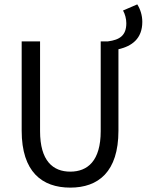

<svg xmlns="http://www.w3.org/2000/svg" viewBox="-20 -845 670 877"><path d="M301 12C429 12 521 -60 521 -248V-620C582 -634 630 -668 630 -745C630 -775 621 -803 607 -825L542 -797C551 -781 557 -759 557 -739C557 -683 527 -663 473 -656H440V-246C440 -110 380 -61 301 -61C222 -61 163 -110 163 -246V-656H79V-248C79 -60 172 12 301 12Z"/></svg>

Font: Hasklig
Style: Regular
Weight: 400
Monospace: yes
Designer: Paul D. Hunt, Teo Tuominen
Foundry: Adobe Systems Incorporated
Version: Version 2.030;PS 1.0;hotconv 16.6.51;makeotf.lib2.5.65220